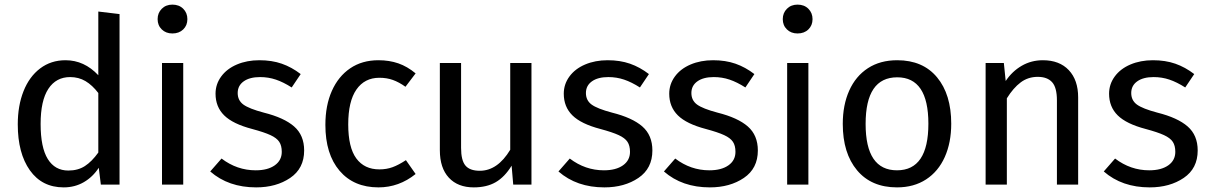

<svg xmlns="http://www.w3.org/2000/svg" viewBox="-20 -800 5245 832"><path d="M498 -739V0H417L408 -73Q382 -33 343 -10.5Q304 12 256 12Q162 12 109.5 -62Q57 -136 57 -261Q57 -342 82 -405Q107 -468 154 -503.5Q201 -539 264 -539Q345 -539 406 -474V-750ZM406 -139V-397Q380 -431 350.5 -448.5Q321 -466 284 -466Q223 -466 189.5 -415Q156 -364 156 -263Q156 -161 187 -111Q218 -61 276 -61Q318 -61 348 -80.5Q378 -100 406 -139Z M774 0H682V-527H774ZM792 -717Q792 -690 774 -672.5Q756 -655 727 -655Q699 -655 681 -672.5Q663 -690 663 -717Q663 -744 681 -762Q699 -780 727 -780Q756 -780 774 -762Q792 -744 792 -717Z M1283 -479 1244 -421Q1208 -444 1175.5 -455Q1143 -466 1107 -466Q1062 -466 1036 -447.5Q1010 -429 1010 -397Q1010 -365 1034.5 -347Q1059 -329 1123 -312Q1211 -290 1254.5 -252Q1298 -214 1298 -148Q1298 -70 1237.5 -29Q1177 12 1090 12Q970 12 891 -57L940 -113Q1007 -62 1088 -62Q1140 -62 1170.5 -83.5Q1201 -105 1201 -142Q1201 -169 1190 -185.5Q1179 -202 1152 -214.5Q1125 -227 1073 -241Q989 -263 951.5 -300Q914 -337 914 -394Q914 -435 938.5 -468.5Q963 -502 1006.5 -520.5Q1050 -539 1104 -539Q1158 -539 1201 -524Q1244 -509 1283 -479Z M1781 -482 1737 -424Q1709 -444 1682.5 -453.5Q1656 -463 1624 -463Q1560 -463 1524.5 -412Q1489 -361 1489 -261Q1489 -161 1524 -113.5Q1559 -66 1624 -66Q1655 -66 1681 -75.5Q1707 -85 1739 -106L1781 -46Q1709 12 1620 12Q1513 12 1451.5 -60Q1390 -132 1390 -259Q1390 -343 1418 -406Q1446 -469 1497.5 -504Q1549 -539 1620 -539Q1667 -539 1706 -525.5Q1745 -512 1781 -482Z M2283 0H2204L2197 -82Q2167 -33 2128 -10.5Q2089 12 2033 12Q1964 12 1925 -30Q1886 -72 1886 -149V-527H1978V-159Q1978 -105 1997 -82.5Q2016 -60 2059 -60Q2136 -60 2191 -151V-527H2283Z M2792 -479 2753 -421Q2717 -444 2684.5 -455Q2652 -466 2616 -466Q2571 -466 2545 -447.5Q2519 -429 2519 -397Q2519 -365 2543.5 -347Q2568 -329 2632 -312Q2720 -290 2763.5 -252Q2807 -214 2807 -148Q2807 -70 2746.5 -29Q2686 12 2599 12Q2479 12 2400 -57L2449 -113Q2516 -62 2597 -62Q2649 -62 2679.5 -83.5Q2710 -105 2710 -142Q2710 -169 2699 -185.5Q2688 -202 2661 -214.5Q2634 -227 2582 -241Q2498 -263 2460.5 -300Q2423 -337 2423 -394Q2423 -435 2447.5 -468.5Q2472 -502 2515.5 -520.5Q2559 -539 2613 -539Q2667 -539 2710 -524Q2753 -509 2792 -479Z M3249 -479 3210 -421Q3174 -444 3141.5 -455Q3109 -466 3073 -466Q3028 -466 3002 -447.5Q2976 -429 2976 -397Q2976 -365 3000.5 -347Q3025 -329 3089 -312Q3177 -290 3220.5 -252Q3264 -214 3264 -148Q3264 -70 3203.5 -29Q3143 12 3056 12Q2936 12 2857 -57L2906 -113Q2973 -62 3054 -62Q3106 -62 3136.5 -83.5Q3167 -105 3167 -142Q3167 -169 3156 -185.5Q3145 -202 3118 -214.5Q3091 -227 3039 -241Q2955 -263 2917.5 -300Q2880 -337 2880 -394Q2880 -435 2904.5 -468.5Q2929 -502 2972.5 -520.5Q3016 -539 3070 -539Q3124 -539 3167 -524Q3210 -509 3249 -479Z M3483 0H3391V-527H3483ZM3501 -717Q3501 -690 3483 -672.5Q3465 -655 3436 -655Q3408 -655 3390 -672.5Q3372 -690 3372 -717Q3372 -744 3390 -762Q3408 -780 3436 -780Q3465 -780 3483 -762Q3501 -744 3501 -717Z M4102 -264Q4102 -182 4074 -119.5Q4046 -57 3993 -22.5Q3940 12 3867 12Q3756 12 3694 -62Q3632 -136 3632 -263Q3632 -345 3660 -407.5Q3688 -470 3741 -504.5Q3794 -539 3868 -539Q3979 -539 4040.5 -465Q4102 -391 4102 -264ZM3731 -263Q3731 -62 3867 -62Q4003 -62 4003 -264Q4003 -465 3868 -465Q3731 -465 3731 -263Z M4652 -378V0H4560V-365Q4560 -421 4539 -444Q4518 -467 4477 -467Q4435 -467 4403 -443Q4371 -419 4343 -374V0H4251V-527H4330L4338 -449Q4366 -491 4407.5 -515Q4449 -539 4499 -539Q4571 -539 4611.5 -496Q4652 -453 4652 -378Z M5155 -479 5116 -421Q5080 -444 5047.5 -455Q5015 -466 4979 -466Q4934 -466 4908 -447.5Q4882 -429 4882 -397Q4882 -365 4906.5 -347Q4931 -329 4995 -312Q5083 -290 5126.5 -252Q5170 -214 5170 -148Q5170 -70 5109.5 -29Q5049 12 4962 12Q4842 12 4763 -57L4812 -113Q4879 -62 4960 -62Q5012 -62 5042.5 -83.5Q5073 -105 5073 -142Q5073 -169 5062 -185.5Q5051 -202 5024 -214.5Q4997 -227 4945 -241Q4861 -263 4823.5 -300Q4786 -337 4786 -394Q4786 -435 4810.5 -468.5Q4835 -502 4878.5 -520.5Q4922 -539 4976 -539Q5030 -539 5073 -524Q5116 -509 5155 -479Z"/></svg>

Font: FiraGOUPP
Style: Medium
Weight: 400
Designer: bBox Type
Foundry: bBox Type GmbH
Version: Version 1.001